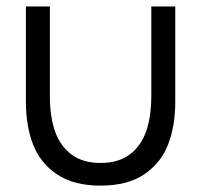

<svg xmlns="http://www.w3.org/2000/svg" viewBox="-20 -560 621 593"><path d="M60 -246.3V-540H134V-264.3Q134 -200 149.8 -154.7Q165.7 -109.3 200.6 -83Q235.5 -56.7 290.7 -56.7Q345.8 -56.7 380.8 -83Q415.7 -109.3 431.5 -154.7Q447.3 -200 447.3 -264.3V-540H521.3V-246.3Q521.3 -170.8 499.2 -113.8Q477.2 -56.8 425.8 -21.8Q374.3 13.3 290.7 13.3Q207 13.3 155.6 -21.8Q104.2 -56.8 82.1 -113.8Q60 -170.8 60 -246.3Z"/></svg>

Font: Vela Sans GX ExtLt
Style: Regular
Weight: 200
Designer: Principal design: Mikhail Sharanda - project Manrope.
Design modification: Ravid Balaliev
Foundry: Mikhail Sharanda
Version: Version 1.001